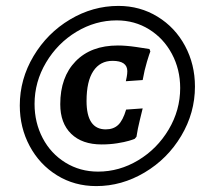

<svg xmlns="http://www.w3.org/2000/svg" viewBox="-20 -618 711 650"><path d="M381 -598Q454 -598 513.5 -561.5Q573 -525 606.5 -462.5Q640 -400 640 -325Q640 -236 593.5 -158Q547 -80 469.5 -34Q392 12 306 12Q232 12 173 -24.5Q114 -61 80.5 -123.5Q47 -186 47 -261Q47 -350 93.5 -428Q140 -506 217 -552Q294 -598 381 -598ZM312 -37Q384 -37 448 -75.5Q512 -114 551 -179.5Q590 -245 590 -320Q590 -383 562 -435.5Q534 -488 485 -518.5Q436 -549 375 -549Q303 -549 239 -510.5Q175 -472 136 -406.5Q97 -341 97 -266Q97 -203 124.5 -150.5Q152 -98 201.5 -67.5Q251 -37 312 -37ZM184 -265Q184 -357 236 -410.5Q288 -464 379 -464Q406 -464 440.5 -459Q475 -454 486 -452L489 -444Q486 -437 477.5 -409Q469 -381 463 -347L406 -343Q407 -347 409 -357.5Q411 -368 411 -377Q411 -412 361 -412Q319 -412 296 -377.5Q273 -343 273 -276Q273 -180 338 -180Q364 -180 380 -195Q396 -210 407 -247L463 -251Q461 -242 453.5 -212Q446 -182 442 -155L436 -148Q432 -146 417 -141.5Q402 -137 377 -133Q352 -129 324 -129Q258 -129 221 -165Q184 -201 184 -265Z"/></svg>

Font: Alegreya SC
Style: Bold Italic
Weight: 700
Italic angle: -7°
Designer: Juan Pablo del Peral
Foundry: Huerta Tipografica
Version: Version 2.007; ttfautohint (v1.6)